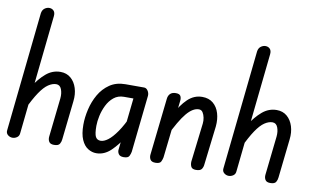

<svg xmlns="http://www.w3.org/2000/svg" viewBox="-78 -938 1854 1107"><g transform="rotate(10 849.0 -384.0)"><path d="M291 0Q269 0 261.5 -13Q254 -26 256 -43L281 -270Q284 -300 275 -323.5Q266 -347 244 -347Q222 -347 198 -331Q174 -315 148 -276.5Q122 -238 90 -170L101 -305Q134 -357 171.5 -389Q209 -421 256 -421Q292 -421 316.5 -400Q341 -379 352 -344Q363 -309 358 -267L333 -40Q332 -26 324.5 -13Q317 0 291 0ZM48 1Q33 1 21 -9Q9 -19 11 -36L85 -734Q88 -754 101 -763.5Q114 -773 128 -773Q144 -773 154 -762.5Q164 -752 162 -731L88 -33Q87 -16 74.5 -7.5Q62 1 48 1Z M539 5Q514 5 490.5 -9.5Q467 -24 452.5 -57Q438 -90 438 -144Q438 -187 449 -234.5Q460 -282 483.5 -323Q507 -364 545 -390Q583 -416 637 -416H726L718 -343H641Q606 -343 581.5 -323Q557 -303 542 -272.5Q527 -242 520 -209.5Q513 -177 513 -151Q513 -104 522 -87Q531 -70 552 -70Q571 -70 594.5 -87.5Q618 -105 645.5 -144.5Q673 -184 702 -249L691 -116Q662 -68 624 -31.5Q586 5 539 5ZM699 0Q677 0 669 -12.5Q661 -25 663 -39L704 -416H746Q759 -416 768 -402.5Q777 -389 776 -373L740 -39Q738 -27 731.5 -13.5Q725 0 699 0Z M885 0Q862 0 854.5 -13Q847 -26 849 -42L886 -375Q888 -394 899.5 -405Q911 -416 932 -416Q953 -416 959.5 -405Q966 -394 964 -376L926 -39Q924 -27 917.5 -13.5Q911 0 885 0ZM1122 0Q1100 0 1093.5 -13Q1087 -26 1088 -43L1115 -270Q1117 -287 1113.5 -304.5Q1110 -322 1102 -334.5Q1094 -347 1079 -347Q1044 -347 1007.5 -303.5Q971 -260 923 -159L936 -293Q964 -350 1001 -385.5Q1038 -421 1086 -421Q1125 -421 1150 -400Q1175 -379 1185.5 -344Q1196 -309 1192 -267L1165 -40Q1164 -25 1156 -12.5Q1148 0 1122 0Z M1557 0Q1535 0 1527.5 -13Q1520 -26 1522 -43L1547 -270Q1550 -300 1541 -323.5Q1532 -347 1510 -347Q1488 -347 1464 -331Q1440 -315 1414 -276.5Q1388 -238 1356 -170L1367 -305Q1400 -357 1437.5 -389Q1475 -421 1522 -421Q1558 -421 1582.5 -400Q1607 -379 1618 -344Q1629 -309 1624 -267L1599 -40Q1598 -26 1590.5 -13Q1583 0 1557 0ZM1314 1Q1299 1 1287 -9Q1275 -19 1277 -36L1351 -734Q1354 -754 1367 -763.5Q1380 -773 1394 -773Q1410 -773 1420 -762.5Q1430 -752 1428 -731L1354 -33Q1353 -16 1340.5 -7.5Q1328 1 1314 1Z"/></g></svg>

Font: Edu NSW ACT Foundation Medium
Style: Regular
Weight: 500
Version: Version 1.003